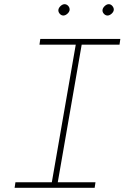

<svg xmlns="http://www.w3.org/2000/svg" viewBox="-20 -897 627 917"><path d="M172.4 -710.9H554.7L550.8 -683.6H370.1L255.9 -26.4H436L432.1 0H49.8L53.7 -26.4H227.5L341.8 -683.6H168.5ZM258.8 -850.1Q260.3 -859.9 269.5 -868.4Q278.8 -877 288.6 -877Q293.9 -877 298.6 -874.5Q303.2 -872.1 306.6 -867.9Q310.1 -863.8 311.5 -858.9Q313 -854 312.5 -849.1Q311 -839.4 301.5 -831.1Q292 -822.8 282.2 -822.8Q272 -823.2 264.9 -831.8Q257.8 -840.3 258.8 -850.1ZM469.7 -850.1Q471.2 -859.9 480.5 -868.4Q489.7 -877 499.5 -877Q509.8 -877 517.1 -867.9Q524.4 -858.9 523.4 -849.1Q522 -839.4 512.5 -831.1Q502.9 -822.8 493.2 -822.8Q482.9 -823.2 475.6 -831.8Q468.3 -840.3 469.7 -850.1Z"/></svg>

Font: Roboto Mono Thin
Style: Italic
Weight: 250
Designer: Google
Version: Version 2.000985; 2015; ttfautohint (v1.3)